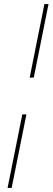

<svg xmlns="http://www.w3.org/2000/svg" viewBox="-20 -780 257 938"><path d="M125 -401 197 -760H217L145 -401ZM17 138 89 -221H109L37 138Z"/></svg>

Font: IBM Plex Sans Cond Thin
Style: Italic
Weight: 100
Width: 3
Italic angle: -11°
Designer: Mike Abbink, Paul van der Laan, Pieter van Rosmalen
Foundry: Bold Monday
Version: Version 1.3